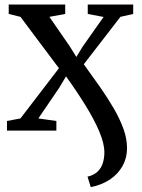

<svg xmlns="http://www.w3.org/2000/svg" viewBox="-20 -562 610 826"><path d="M370.5 243 356.5 198Q382.5 192 398.5 177.5Q414.5 163 421.8 141.2Q429 119.5 429 93.5Q429 55.5 407.2 4Q385.5 -47.5 348 -108.2Q310.5 -169 264 -233.5L235.5 -185.5L145 -52.5L222.5 -41.5V0H10V-41.5L68 -52.5L233.5 -268.5L68 -489.5L17.5 -502V-542.5H260.5V-502L192.5 -489.5L279.5 -363.5L308.5 -317L336 -362L425.5 -489L357.5 -502V-542.5H553V-502L498 -489.5L340.5 -285.5Q378 -234 411.5 -186Q445 -138 470.8 -93.2Q496.5 -48.5 511.5 -6.5Q526.5 35.5 526.5 75.5Q526.5 117 507.5 151.5Q488.5 186 453.5 209.8Q418.5 233.5 370.5 243Z"/></svg>

Font: Merriweather 48pt
Style: Regular
Weight: 400
Version: Version 2.100